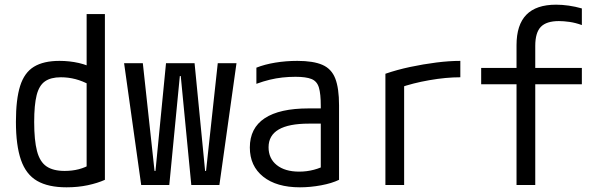

<svg xmlns="http://www.w3.org/2000/svg" viewBox="-20 -790 2540 820"><path d="M264 10Q186 10 138.5 -17.5Q91 -45 69.5 -107Q48 -169 48 -270Q48 -366 66 -423Q84 -480 125 -505Q166 -530 234 -530Q277 -530 316.5 -521Q356 -512 389 -493L364 -427Q333 -444 302.5 -452Q272 -460 240 -460Q197 -460 172 -442.5Q147 -425 136.5 -383.5Q126 -342 126 -269Q126 -191 138 -145Q150 -99 178.5 -79.5Q207 -60 256 -60Q321 -60 368 -89L350 -46V-730H428V-22Q397 -8 355 1Q313 10 264 10Z M583 0 510 -520H590L640 -60H644L689 -520H811L856 -60H860L910 -520H990L917 0H797L752 -465H748L703 0Z M1261 10Q1161 10 1104 -35.5Q1047 -81 1047 -160Q1047 -243 1110.5 -285Q1174 -327 1298 -327H1388V-262H1299Q1127 -262 1127 -161Q1127 -113 1162 -85Q1197 -57 1258 -57Q1290 -57 1320.5 -65Q1351 -73 1372 -86L1350 -40V-338Q1350 -389 1342 -416Q1334 -443 1310.5 -452.5Q1287 -462 1242 -462Q1213 -462 1186 -459Q1159 -456 1132 -449.5Q1105 -443 1075 -432V-501Q1110 -515 1155.5 -522.5Q1201 -530 1250 -530Q1318 -530 1357 -513Q1396 -496 1412 -454.5Q1428 -413 1428 -340V-22Q1397 -7 1351 1.5Q1305 10 1261 10Z M1626 -475Q1675 -492 1731.5 -504Q1788 -516 1843.5 -523Q1899 -530 1946 -530V-460Q1885 -460 1813.5 -447.5Q1742 -435 1686 -415L1706 -453V0H1626Z M2186 0V-430H2035V-500H2186V-597Q2186 -684 2228 -727Q2270 -770 2355 -770Q2381 -770 2409 -766Q2437 -762 2465 -754V-683Q2437 -693 2412 -696.5Q2387 -700 2367 -700Q2314 -700 2290 -675.5Q2266 -651 2266 -594V-500H2465V-430H2266V0Z"/></svg>

Font: M PLUS 1 Code
Style: Regular
Weight: 400
Designer: Coji Morishita
Foundry: UNDERFOREST DESIGN
Version: Version 1.005